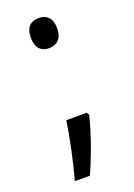

<svg xmlns="http://www.w3.org/2000/svg" viewBox="-132 -587 546 781"><g transform="rotate(-20 140.5 -197.0)"><path d="M83 -469C83 -424 106 -404 139 -404C172 -404 197 -424 197 -469C197 -515 174 -534 139 -534C106 -534 83 -515 83 -469ZM192 -105H104C94 -34 73 63 52 140H117C149 69 181 -19 199 -94Z"/></g></svg>

Font: Noto Sans Sinhala SemiCondensed
Style: Regular
Weight: 400
Width: 4
Designer: Jelle Bosma - Monotype Design Team
Foundry: Monotype Imaging Inc.
Version: Version 2.006